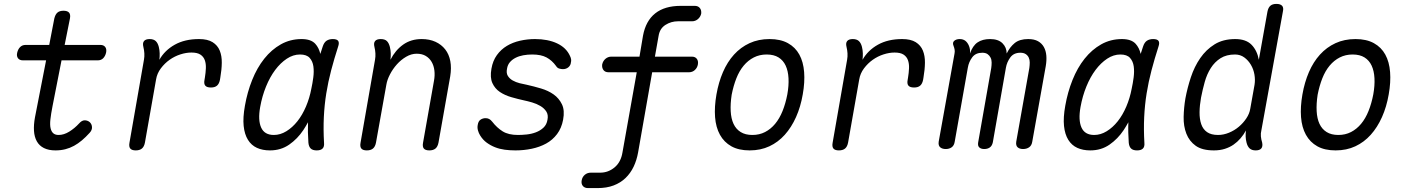

<svg xmlns="http://www.w3.org/2000/svg" viewBox="-20 -760 7240 983"><path d="M494 -530Q511 -530 519 -519Q527 -508 523 -490Q519 -473 508.5 -462Q498 -451 480 -451H295L249 -217Q241 -176 238 -148.5Q235 -121 239 -103.5Q243 -86 253 -77.5Q263 -69 280 -69Q307 -69 334.5 -86Q362 -103 385 -128Q399 -144 413.5 -144Q428 -144 439 -135Q450 -125 451 -109.5Q452 -94 439 -80Q419 -58 399.5 -41.5Q380 -25 359 -13.5Q338 -2 314.5 4Q291 10 264 10Q229 10 205 -2Q181 -14 168.5 -36.5Q156 -59 154 -90Q152 -121 159 -159L216 -451H98Q80 -451 72 -462Q64 -473 68 -490Q72 -508 83 -519Q94 -530 111 -530H232L258 -665Q263 -686 274 -695.5Q285 -705 305 -705Q325 -705 333.5 -695.5Q342 -686 338 -665L311 -530Z M675 10Q655 10 647 0.5Q639 -9 643 -30L717 -454Q720 -470 719 -487Q718 -504 714 -520Q709 -540 717.5 -550Q726 -560 746 -560Q766 -560 777 -550Q788 -540 793 -520Q797 -504 797.5 -487.5Q798 -471 796 -454Q823 -502 874.5 -531Q926 -560 999 -560Q1043 -560 1068.5 -544Q1094 -528 1105 -501Q1116 -474 1115.5 -438.5Q1115 -403 1108 -363L1106 -351Q1102 -331 1091 -321.5Q1080 -312 1060 -312Q1039 -312 1031 -321.5Q1023 -331 1027 -351L1029 -363Q1033 -387 1034 -410.5Q1035 -434 1028.5 -452Q1022 -470 1006 -480.5Q990 -491 960 -491Q933 -491 903.5 -481.5Q874 -472 848.5 -454Q823 -436 803.5 -410Q784 -384 779 -353L722 -30Q718 -9 706.5 0.5Q695 10 675 10Z M1362 10Q1324 10 1295.5 -3Q1267 -16 1249.5 -44Q1232 -72 1227.5 -115Q1223 -158 1234 -219Q1246 -288 1271 -350.5Q1296 -413 1333 -459.5Q1370 -506 1418 -533Q1466 -560 1524 -560Q1572 -560 1594 -536Q1613 -515 1620 -484Q1626 -502 1632 -521Q1639 -543 1652 -551.5Q1665 -560 1684 -560Q1705 -560 1711.5 -550.5Q1718 -541 1711 -521Q1691 -459 1675.5 -400Q1660 -341 1650.5 -282Q1641 -223 1638 -160.5Q1635 -98 1639 -29Q1641 -9 1631.5 0.5Q1622 10 1601.5 10Q1581 10 1571 0.5Q1561 -9 1559 -29Q1555 -84 1557 -134Q1546 -114 1533 -94Q1503 -49 1460.5 -19.5Q1418 10 1362 10ZM1382 -69Q1415 -69 1446 -88Q1477 -107 1502.5 -139Q1528 -171 1546.5 -214.5Q1565 -258 1574 -306Q1580 -333 1584 -363.5Q1588 -394 1584.5 -420Q1581 -446 1565.5 -463.5Q1550 -481 1516 -481Q1481 -481 1448.5 -459.5Q1416 -438 1389 -402Q1362 -366 1342 -317Q1322 -268 1312 -212Q1300 -145 1317 -107Q1334 -69 1382 -69Z M1929 -560Q1950 -560 1960.5 -550Q1971 -540 1976 -520Q1980 -504 1980.5 -487.5Q1981 -471 1979 -454Q2004 -503 2044 -531.5Q2084 -560 2139 -560Q2179 -560 2209.5 -546Q2240 -532 2259.5 -507Q2279 -482 2285.5 -447Q2292 -412 2285 -369L2225 -30Q2221 -9 2209.5 0.5Q2198 10 2178 10Q2158 10 2150 0.5Q2142 -9 2146 -30L2202 -347Q2207 -374 2204 -399Q2201 -424 2190 -443Q2179 -462 2160 -473.5Q2141 -485 2113 -485Q2086 -485 2059.5 -469.5Q2033 -454 2012 -430.5Q1991 -407 1976.5 -379Q1962 -351 1958 -326L1905 -30Q1901 -9 1889.5 0.5Q1878 10 1858 10Q1838 10 1830 0.5Q1822 -9 1826 -30L1900 -454Q1903 -470 1902 -487Q1901 -504 1897 -520Q1892 -540 1900.5 -550Q1909 -560 1929 -560Z M2619 10Q2590 10 2564 6.5Q2538 3 2515 -6Q2492 -15 2472 -29.5Q2452 -44 2438 -67Q2431 -78 2427 -92.5Q2423 -107 2426 -121Q2429 -140 2440.5 -147.5Q2452 -155 2466 -155Q2476 -155 2484 -151Q2492 -147 2500 -137Q2524 -106 2553.5 -87.5Q2583 -69 2632 -69Q2652 -69 2676.5 -71.5Q2701 -74 2723.5 -82.5Q2746 -91 2762.5 -106.5Q2779 -122 2783 -147Q2788 -172 2777 -189Q2766 -206 2746.5 -217.5Q2727 -229 2704.5 -235.5Q2682 -242 2663 -246Q2631 -253 2598 -262.5Q2565 -272 2539.5 -289Q2514 -306 2501 -334.5Q2488 -363 2496 -408Q2503 -449 2524 -478Q2545 -507 2575 -525Q2605 -543 2642.5 -551.5Q2680 -560 2719 -560Q2785 -560 2832 -538Q2879 -516 2898 -474Q2903 -464 2904 -455.5Q2905 -447 2903 -441Q2902 -426 2890.5 -416Q2879 -406 2862 -406Q2853 -406 2843 -409Q2833 -412 2827 -422Q2806 -451 2778 -466Q2750 -481 2705 -481Q2681 -481 2659 -477Q2637 -473 2619.5 -464Q2602 -455 2590.5 -441.5Q2579 -428 2576 -409Q2571 -386 2580 -371.5Q2589 -357 2605 -348Q2621 -339 2640.5 -334Q2660 -329 2677 -326Q2713 -318 2750 -307Q2787 -296 2814.5 -276.5Q2842 -257 2857 -226Q2872 -195 2863 -147Q2855 -104 2832 -73.5Q2809 -43 2776 -25Q2743 -7 2702.5 1.5Q2662 10 2619 10Z M3522 -470Q3539 -470 3547.5 -459Q3556 -448 3553 -430Q3550 -413 3537.5 -401.5Q3525 -390 3507 -390H3319L3247 20Q3240 60 3224 93.5Q3208 127 3182.5 151.5Q3157 176 3121.5 189.5Q3086 203 3039 203H2991Q2973 203 2964 192Q2955 181 2958 164Q2961 146 2974 135Q2987 124 3005 124H3053Q3094 124 3126.5 97Q3159 70 3167 20L3240 -390H3096Q3078 -390 3069.5 -401.5Q3061 -413 3063 -430Q3067 -448 3080 -459Q3093 -470 3110 -470H3254L3272 -577Q3286 -653 3334.5 -691.5Q3383 -730 3465 -730H3537Q3554 -730 3563 -719Q3572 -708 3570 -690Q3566 -673 3553 -662Q3540 -651 3523 -651H3451Q3416 -651 3387 -632.5Q3358 -614 3352 -577L3333 -470Z M3818 10Q3762 10 3724.5 -11Q3687 -32 3666 -70Q3645 -108 3641 -160.5Q3637 -213 3648 -276Q3659 -339 3681.5 -391Q3704 -443 3738 -480.5Q3772 -518 3817.5 -539Q3863 -560 3920 -560Q3976 -560 4014 -539Q4052 -518 4072.5 -480.5Q4093 -443 4097 -391Q4101 -339 4090 -277Q4079 -213 4055.5 -160.5Q4032 -108 3998 -70Q3964 -32 3919 -11Q3874 10 3818 10ZM3832 -69Q3868 -69 3897 -84Q3926 -99 3948.5 -126Q3971 -153 3986.5 -191.5Q4002 -230 4011 -277Q4019 -322 4017 -359.5Q4015 -397 4002.5 -424Q3990 -451 3966 -466Q3942 -481 3905 -481Q3869 -481 3839.5 -466Q3810 -451 3787.5 -424Q3765 -397 3750 -359Q3735 -321 3726 -275Q3719 -229 3721 -191Q3723 -153 3735.5 -126Q3748 -99 3772 -84Q3796 -69 3832 -69Z M4275 10Q4255 10 4247 0.5Q4239 -9 4243 -30L4317 -454Q4320 -470 4319 -487Q4318 -504 4314 -520Q4309 -540 4317.5 -550Q4326 -560 4346 -560Q4366 -560 4377 -550Q4388 -540 4393 -520Q4397 -504 4397.5 -487.5Q4398 -471 4396 -454Q4423 -502 4474.5 -531Q4526 -560 4599 -560Q4643 -560 4668.5 -544Q4694 -528 4705 -501Q4716 -474 4715.5 -438.5Q4715 -403 4708 -363L4706 -351Q4702 -331 4691 -321.5Q4680 -312 4660 -312Q4639 -312 4631 -321.5Q4623 -331 4627 -351L4629 -363Q4633 -387 4634 -410.5Q4635 -434 4628.5 -452Q4622 -470 4606 -480.5Q4590 -491 4560 -491Q4533 -491 4503.5 -481.5Q4474 -472 4448.5 -454Q4423 -436 4403.5 -410Q4384 -384 4379 -353L4322 -30Q4318 -9 4306.5 0.5Q4295 10 4275 10Z M4822 3Q4804 3 4793.5 -6Q4783 -15 4786 -35L4867 -486Q4869 -496 4867.5 -505.5Q4866 -515 4862 -525Q4855 -542 4865.5 -551Q4876 -560 4893 -560Q4911 -560 4922.5 -551Q4934 -542 4941 -525Q4945 -515 4946 -505.5Q4947 -496 4946 -486Q4960 -526 4985 -543Q5010 -560 5049 -560Q5091 -560 5112.5 -538.5Q5134 -517 5134 -486Q5150 -519 5175 -539.5Q5200 -560 5244 -560Q5275 -560 5294.5 -549Q5314 -538 5324.5 -519Q5335 -500 5337 -475Q5339 -450 5334 -421L5265 -35Q5262 -15 5249 -6Q5236 3 5218 3Q5200 3 5190 -6Q5180 -15 5183 -35L5250 -412Q5252 -427 5252 -440.5Q5252 -454 5247 -465Q5242 -476 5231.5 -483Q5221 -490 5204 -490Q5170 -490 5152.5 -466Q5135 -442 5130 -413L5063 -31Q5059 -13 5047.5 -5Q5036 3 5019 3Q5003 3 4994 -5Q4985 -13 4988 -31L5055 -412Q5057 -426 5057 -440Q5057 -454 5051.5 -465Q5046 -476 5036 -483Q5026 -490 5009 -490Q4975 -490 4957.5 -466.5Q4940 -443 4935 -413L4868 -35Q4865 -15 4852.5 -6Q4840 3 4822 3Z M5562 10Q5524 10 5495.5 -3Q5467 -16 5449.5 -44Q5432 -72 5427.5 -115Q5423 -158 5434 -219Q5446 -288 5471 -350.5Q5496 -413 5533 -459.5Q5570 -506 5618 -533Q5666 -560 5724 -560Q5772 -560 5794 -536Q5813 -515 5820 -484Q5826 -502 5832 -521Q5839 -543 5852 -551.5Q5865 -560 5884 -560Q5905 -560 5911.5 -550.5Q5918 -541 5911 -521Q5891 -459 5875.5 -400Q5860 -341 5850.5 -282Q5841 -223 5838 -160.5Q5835 -98 5839 -29Q5841 -9 5831.5 0.5Q5822 10 5801.5 10Q5781 10 5771 0.5Q5761 -9 5759 -29Q5755 -84 5757 -134Q5746 -114 5733 -94Q5703 -49 5660.5 -19.5Q5618 10 5562 10ZM5582 -69Q5615 -69 5646 -88Q5677 -107 5702.5 -139Q5728 -171 5746.5 -214.5Q5765 -258 5774 -306Q5780 -333 5784 -363.5Q5788 -394 5784.5 -420Q5781 -446 5765.5 -463.5Q5750 -481 5716 -481Q5681 -481 5648.5 -459.5Q5616 -438 5589 -402Q5562 -366 5542 -317Q5522 -268 5512 -212Q5500 -145 5517 -107Q5534 -69 5582 -69Z M6438 -93Q6434 -77 6435.5 -61.5Q6437 -46 6442 -30Q6446 -10 6437.5 0Q6429 10 6409 10Q6389 10 6378 0Q6367 -10 6362 -30Q6358 -46 6357.5 -60.5Q6357 -75 6359 -92Q6347 -70 6331 -51.5Q6315 -33 6295.5 -19.5Q6276 -6 6251 2Q6226 10 6195 10Q6135 10 6102 -13.5Q6069 -37 6054 -75.5Q6039 -114 6040 -161.5Q6041 -209 6049 -256Q6059 -310 6077 -364.5Q6095 -419 6125 -462.5Q6155 -506 6198.5 -533Q6242 -560 6304 -560Q6359 -560 6387.5 -531Q6416 -502 6425 -454L6469 -700Q6473 -721 6484 -730.5Q6495 -740 6515 -740Q6535 -740 6544 -730.5Q6553 -721 6548 -700ZM6216 -69Q6244 -69 6272 -80.5Q6300 -92 6322.5 -111Q6345 -130 6361 -154Q6377 -178 6381 -203L6403 -326Q6407 -351 6402.5 -378Q6398 -405 6384.5 -428Q6371 -451 6350.5 -466Q6330 -481 6303 -481Q6259 -481 6229 -462Q6199 -443 6179 -411.5Q6159 -380 6148 -340.5Q6137 -301 6129 -260Q6122 -221 6121.5 -186Q6121 -151 6130 -124.5Q6139 -98 6160 -83.5Q6181 -69 6216 -69Z M6818 10Q6762 10 6724.5 -11Q6687 -32 6666 -70Q6645 -108 6641 -160.5Q6637 -213 6648 -276Q6659 -339 6681.5 -391Q6704 -443 6738 -480.5Q6772 -518 6817.5 -539Q6863 -560 6920 -560Q6976 -560 7014 -539Q7052 -518 7072.5 -480.5Q7093 -443 7097 -391Q7101 -339 7090 -277Q7079 -213 7055.5 -160.5Q7032 -108 6998 -70Q6964 -32 6919 -11Q6874 10 6818 10ZM6832 -69Q6868 -69 6897 -84Q6926 -99 6948.5 -126Q6971 -153 6986.5 -191.5Q7002 -230 7011 -277Q7019 -322 7017 -359.5Q7015 -397 7002.5 -424Q6990 -451 6966 -466Q6942 -481 6905 -481Q6869 -481 6839.5 -466Q6810 -451 6787.5 -424Q6765 -397 6750 -359Q6735 -321 6726 -275Q6719 -229 6721 -191Q6723 -153 6735.5 -126Q6748 -99 6772 -84Q6796 -69 6832 -69Z"/></svg>

Font: Maple Mono NL Light
Style: Italic
Weight: 300
Italic angle: -10°
Monospace: yes
Designer: subframe7536
Version: Version 7.000